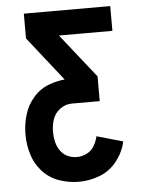

<svg xmlns="http://www.w3.org/2000/svg" viewBox="-53 -572 605 819"><g transform="rotate(-5 250.0 -162.5)"><path d="M252 205Q209 205 167.5 190.5Q126 176 96.5 143.5Q67 111 54.5 69Q42 27 42 -16Q42 -59 54.5 -100.5Q67 -142 96 -174.5Q125 -207 166 -221Q197 -232 229 -235L80 -424V-530H450V-424H221L370 -236V-130H250Q223 -130 200 -113Q177 -96 168.5 -70Q160 -44 160 -16Q160 4 164.5 24.5Q169 45 181 63Q193 81 212 90Q231 99 252 99Q274 99 294.5 89Q315 79 326.5 59.5Q338 40 343 18L455 50Q445 95 415.5 133Q386 171 342 188Q298 205 252 205Z"/></g></svg>

Font: Iosevka SS01
Style: Bold
Weight: 700
Monospace: yes
Designer: Belleve Invis
Foundry: Belleve Invis
Version: 2.3.3; ttfautohint (v1.8.3)